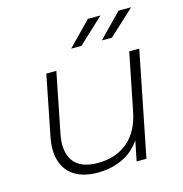

<svg xmlns="http://www.w3.org/2000/svg" viewBox="-107 -824 884 926"><g transform="rotate(-15 334.5 -360.5)"><path d="M269 4Q200 4 155.5 -23.5Q111 -51 95 -101.5Q79 -152 92 -220L152 -522H202L142 -220Q126 -137 160.5 -89Q195 -41 282 -41Q371 -41 430.5 -90.5Q490 -140 509 -238L566 -522H616L512 0H463L483 -99Q451 -54 408 -30Q346 4 269 4ZM452 -607 567 -725H630L502 -607ZM299 -607 414 -725H477L350 -607Z"/></g></svg>

Font: Montserrat Thin Light
Style: Italic
Weight: 300
Italic angle: -11.3°
Version: Version 9.000